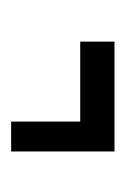

<svg xmlns="http://www.w3.org/2000/svg" viewBox="41 -428 230 353"><g transform="rotate(90 156.5 -252.0)"><path d="M204 -157V-284H57V-347H259V-157Z"/></g></svg>

Font: Inconsolata ExtraCondensed Thin
Style: Regular
Weight: 100
Width: 2
Monospace: yes
Designer: Raph Levien, Cyreal, Brenton Simpson
Foundry: Raph Levien, Cyreal, Google
Version: Version 3.100; ttfautohint (v1.8.4.7-5d5b)